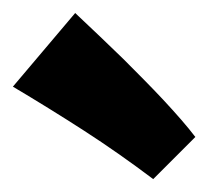

<svg xmlns="http://www.w3.org/2000/svg" viewBox="-20 -945 323 298"><path d="M217.8 -667Q164.1 -707.5 110.4 -742.2Q56.6 -776.9 0 -810.5L96.7 -924.8Q135.7 -888.2 171.4 -853.5Q186.5 -838.4 202.4 -822.3Q218.3 -806.2 233.2 -790.3Q248 -774.4 261 -759.5Q273.9 -744.6 283.2 -732.4Z"/></svg>

Font: Luckiest Guy
Style: Regular
Weight: 400
Designer: Astigmatic (AOETI)
Foundry: Astigmatic (AOETI)
Version: Version 1.000